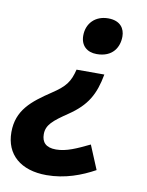

<svg xmlns="http://www.w3.org/2000/svg" viewBox="-111 -607 654 857"><g transform="rotate(10 215.5 -178.5)"><path d="M310 -547C251 -547 213 -507 213 -452C213 -407 242 -381 286 -381C359 -381 386 -430 386 -478C386 -513 366 -547 310 -547ZM336 -297H210C196 -240 178 -216 119 -177C35 -121 -28 -72 -28 28C-28 129 42 190 159 190C243 190 316 162 376 129L331 21C273 49 228 70 181 70C135 70 116 48 116 12C116 -30 144 -53 209 -97C289 -151 319 -205 336 -297Z"/></g></svg>

Font: Noto Sans
Style: Bold Italic
Weight: 700
Italic angle: -12°
Designer: Monotype Design Team
Foundry: Monotype Imaging Inc.
Version: Version 2.013